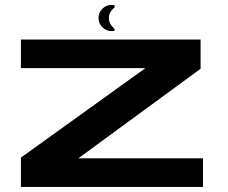

<svg xmlns="http://www.w3.org/2000/svg" viewBox="-20 -742 906 762"><path d="M63 0H785.5V-113.5H292V-114.5L776 -469V-585H63V-471.5H557L63 -116.5ZM423 -618.5Q444.5 -618.5 428.2 -633.8Q412 -649 412 -670.5Q412 -692 428.8 -707.2Q445.5 -722.5 423 -722.5Q401.5 -722.5 386.2 -707.2Q371 -692 371 -670.5Q371 -649 386.5 -633.8Q402 -618.5 423 -618.5Z"/></svg>

Font: Anybody ExtraExpanded SemiBold
Style: Regular
Weight: 600
Width: 8
Version: Version 1.113;gftools[0.9.25]